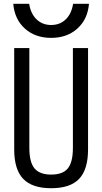

<svg xmlns="http://www.w3.org/2000/svg" viewBox="-20 -984 540 1014"><path d="M250 10Q150 10 102.5 -39.5Q55 -89 55 -195V-730H135V-203Q135 -128 162 -95Q189 -62 250 -62Q312 -62 338.5 -95Q365 -128 365 -203V-730H445V-195Q445 -89 398 -39.5Q351 10 250 10ZM250 -784Q166 -784 111.5 -833Q57 -882 50 -964H134Q142 -912 173 -882Q204 -852 250 -852Q297 -852 327.5 -882Q358 -912 366 -964H450Q443 -882 388.5 -833Q334 -784 250 -784Z"/></svg>

Font: M PLUS 1 Code
Style: Regular
Weight: 400
Designer: Coji Morishita
Foundry: UNDERFOREST DESIGN
Version: Version 1.005